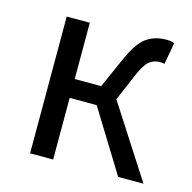

<svg xmlns="http://www.w3.org/2000/svg" viewBox="-80 -578 659 659"><g transform="rotate(15 249.0 -249.0)"><path d="M82 0V-486H164V-286H258L306 -394Q332 -454 361.5 -476Q391 -498 434 -498Q450 -498 462 -493L448 -416Q442 -418 432 -418Q410 -418 394 -405Q378 -392 361 -352L320 -256L485 0H395L260 -219H164V0Z"/></g></svg>

Font: Toshiba Sans
Style: Regular
Weight: 400
Designer: Paul D. Hunt
Foundry: Toshiba Corporation
Version: Version 2.020;PS 2.0;hotconv 1.0.86;makeotf.lib2.5.63406